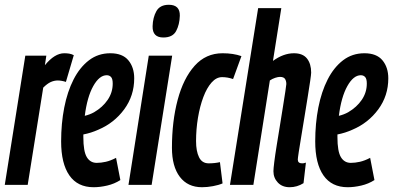

<svg xmlns="http://www.w3.org/2000/svg" viewBox="-32 -774 1646 804"><path d="M162 -541 156 -501Q197 -551 237 -551Q248 -551 257.5 -549.5Q267 -548 277 -543L244 -431Q235 -434 226 -435.5Q217 -437 210 -437Q195 -437 180.5 -430.5Q166 -424 149 -407L84 0H-12L74 -541Z M472 -20Q447 -4 417 3Q387 10 360 10Q293 10 258.5 -39.5Q224 -89 224 -182Q224 -257 237 -323.5Q250 -390 276 -441Q302 -492 340.5 -521.5Q379 -551 430 -551Q481 -551 505.5 -521.5Q530 -492 530 -446Q530 -373 488 -316Q446 -259 380 -231Q349 -217 317 -211Q317 -206 317 -200Q317 -140 331.5 -116Q346 -92 373 -92Q391 -92 411 -96.5Q431 -101 454 -113ZM415 -459Q384 -459 358.5 -413.5Q333 -368 323 -289Q344 -294 362 -304Q398 -325 419 -356Q440 -387 440 -424Q440 -444 433 -451.5Q426 -459 415 -459Z M675 -754Q722 -754 721 -708Q720 -671 705.5 -644Q691 -617 652 -617Q606 -617 607 -664Q608 -701 623 -727.5Q638 -754 675 -754ZM506 0 591 -541H689L603 0Z M814 10Q754 10 721 -33.5Q688 -77 688 -155Q688 -266 712 -356Q736 -446 783 -498.5Q830 -551 900 -551Q945 -551 979 -539L944 -443Q921 -451 898 -451Q874 -451 854 -428.5Q834 -406 819.5 -367.5Q805 -329 797 -281Q789 -233 789 -183Q789 -141 801.5 -115.5Q814 -90 842 -90Q867 -90 889 -95L900 -6Q884 1 860 5.5Q836 10 814 10Z M1215 -106Q1215 -90 1233 -90Q1236 -90 1240 -90.5Q1244 -91 1249 -93L1239 -7Q1212 10 1181 10Q1150 10 1131.5 -9.5Q1113 -29 1113 -57Q1113 -67 1116.5 -95.5Q1120 -124 1126.5 -164Q1133 -204 1140 -247Q1147 -290 1153 -328Q1159 -366 1163 -392Q1167 -418 1167 -422Q1167 -435 1161.5 -443.5Q1156 -452 1140 -452Q1132 -452 1120 -448Q1108 -444 1098 -437L1029 0H931L1049 -740H1146L1111 -519Q1155 -551 1199 -551Q1236 -551 1253.5 -529Q1271 -507 1271 -470Q1271 -463 1267 -435.5Q1263 -408 1256.5 -368Q1250 -328 1243 -284.5Q1236 -241 1229.5 -202.5Q1223 -164 1219 -137.5Q1215 -111 1215 -106Z M1536 -20Q1511 -4 1481 3Q1451 10 1424 10Q1357 10 1322.5 -39.5Q1288 -89 1288 -182Q1288 -257 1301 -323.5Q1314 -390 1340 -441Q1366 -492 1404.5 -521.5Q1443 -551 1494 -551Q1545 -551 1569.5 -521.5Q1594 -492 1594 -446Q1594 -373 1552 -316Q1510 -259 1444 -231Q1413 -217 1381 -211Q1381 -206 1381 -200Q1381 -140 1395.5 -116Q1410 -92 1437 -92Q1455 -92 1475 -96.5Q1495 -101 1518 -113ZM1479 -459Q1448 -459 1422.5 -413.5Q1397 -368 1387 -289Q1408 -294 1426 -304Q1462 -325 1483 -356Q1504 -387 1504 -424Q1504 -444 1497 -451.5Q1490 -459 1479 -459Z"/></svg>

Font: Georama ExtraCondensed SemiBold
Style: Italic
Weight: 600
Width: 2
Italic angle: -9°
Designer: Jean-Baptiste Levee
Foundry: Production Type
Version: Version 1.000